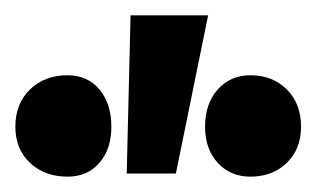

<svg xmlns="http://www.w3.org/2000/svg" viewBox="-34 -731 412 250"><path d="M131 -505 136 -711H237L195 -505ZM54 -501Q24 -501 5 -519Q-14 -537 -14 -566Q-14 -596 5 -614.5Q24 -633 54 -633Q80 -633 95.5 -614.5Q111 -596 111 -566Q111 -537 95.5 -519Q80 -501 54 -501ZM292 -501Q266 -501 249.5 -519Q233 -537 233 -566Q233 -596 249.5 -614.5Q266 -633 292 -633Q321 -633 339.5 -614.5Q358 -596 358 -566Q358 -537 339.5 -519Q321 -501 292 -501Z"/></svg>

Font: Ysabeau Office
Style: Bold
Weight: 700
Designer: Christian Thalmann (Catharsis Fonts)
Version: Version 2.001;gftools[0.9.30]; featfreeze: tnum,lnum,ss02